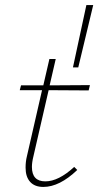

<svg xmlns="http://www.w3.org/2000/svg" viewBox="-20 -731 388 758"><path d="M289 -465H268L321 -711H348ZM176 -394 335 -395 330 -374 172 -375 112 -114Q106 -90 106 -72Q106 -15 159 -15Q211 -15 273 -72L285 -60Q215 7 151 7Q117 7 99 -13Q81 -33 81 -69Q81 -93 86 -113L146 -375H58L63 -394H151L175 -498H200Z"/></svg>

Font: Ysabeau Infant Extralight
Style: Italic
Weight: 200
Italic angle: -12°
Designer: Christian Thalmann (Catharsis Fonts)
Version: Version 0.003